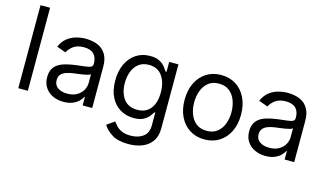

<svg xmlns="http://www.w3.org/2000/svg" viewBox="-103 -1068 2776 1625"><g transform="rotate(15 1285.5 -255.5)"><path d="M160.5 -727.3V0H76.7V-727.3Z M474.4 12.8Q422.6 12.8 380.3 -6.9Q338.1 -26.6 313.2 -64.1Q288.4 -101.6 288.4 -154.8Q288.4 -201.7 306.8 -231Q325.3 -260.3 356.2 -277Q387.1 -293.7 424.5 -302Q462 -310.4 500 -315.3Q549.7 -321.7 580.8 -325.1Q611.9 -328.5 626.2 -336.6Q640.6 -344.8 640.6 -365.1V-367.9Q640.6 -420.5 612 -449.6Q583.5 -478.7 525.6 -478.7Q465.6 -478.7 431.5 -452.4Q397.4 -426.1 383.5 -396.3L304 -424.7Q325.3 -474.4 361 -502.3Q396.7 -530.2 439.1 -541.4Q481.5 -552.6 522.7 -552.6Q549 -552.6 583.3 -546.3Q617.5 -540.1 649.7 -521Q681.8 -501.8 703.1 -463.1Q724.4 -424.4 724.4 -359.4V0H640.6V-73.9H636.4Q627.8 -56.1 608 -35.9Q588.1 -15.6 555 -1.4Q522 12.8 474.4 12.8ZM487.2 -62.5Q536.9 -62.5 571.2 -82Q605.5 -101.6 623 -132.5Q640.6 -163.4 640.6 -197.4V-274.1Q635.3 -267.8 617.4 -262.6Q599.4 -257.5 576.2 -253.7Q552.9 -250 531.1 -247.3Q509.2 -244.7 495.7 -242.9Q463.1 -238.6 434.8 -229.2Q406.6 -219.8 389.4 -201.2Q372.2 -182.5 372.2 -150.6Q372.2 -106.9 404.7 -84.7Q437.1 -62.5 487.2 -62.5Z M1098 215.9Q1006.7 215.9 953.7 182.7Q900.6 149.5 875 106.5L941.8 59.7Q953.1 74.6 970.5 93.9Q987.9 113.3 1018.3 127.7Q1048.7 142 1098 142Q1164.1 142 1207 110.1Q1250 78.1 1250 9.9V-100.9H1242.9Q1233.7 -85.9 1216.8 -64.1Q1199.9 -42.3 1168.5 -25.4Q1137.1 -8.5 1083.8 -8.5Q1017.8 -8.5 965.4 -39.8Q913 -71 882.6 -130.7Q852.3 -190.3 852.3 -275.6Q852.3 -359.4 881.7 -421.7Q911.2 -484 963.8 -518.3Q1016.3 -552.6 1085.2 -552.6Q1138.5 -552.6 1169.9 -535Q1201.3 -517.4 1218.2 -495.2Q1235.1 -473 1244.3 -458.8H1252.8V-545.5H1333.8V15.6Q1333.8 85.9 1302 130.1Q1270.2 174.4 1216.8 195.1Q1163.4 215.9 1098 215.9ZM1095.2 -83.8Q1170.8 -83.8 1211.1 -135.1Q1251.4 -186.4 1251.4 -277Q1251.4 -365.4 1211.6 -421.3Q1171.9 -477.3 1095.2 -477.3Q1041.9 -477.3 1006.6 -450.3Q971.2 -423.3 953.7 -377.8Q936.1 -332.4 936.1 -277Q936.1 -191.8 976.2 -137.8Q1016.3 -83.8 1095.2 -83.8Z M1708.8 11.4Q1634.9 11.4 1579.4 -23.8Q1523.8 -58.9 1492.7 -122.2Q1461.6 -185.4 1461.6 -269.9Q1461.6 -355.1 1492.7 -418.7Q1523.8 -482.2 1579.4 -517.4Q1634.9 -552.6 1708.8 -552.6Q1782.7 -552.6 1838.2 -517.4Q1893.8 -482.2 1924.9 -418.7Q1956 -355.1 1956 -269.9Q1956 -185.4 1924.9 -122.2Q1893.8 -58.9 1838.2 -23.8Q1782.7 11.4 1708.8 11.4ZM1708.8 -63.9Q1764.9 -63.9 1801.1 -92.7Q1837.4 -121.4 1854.8 -168.3Q1872.2 -215.2 1872.2 -269.9Q1872.2 -324.6 1854.8 -371.8Q1837.4 -419 1801.1 -448.2Q1764.9 -477.3 1708.8 -477.3Q1652.7 -477.3 1616.5 -448.2Q1580.3 -419 1562.9 -371.8Q1545.5 -324.6 1545.5 -269.9Q1545.5 -215.2 1562.9 -168.3Q1580.3 -121.4 1616.5 -92.7Q1652.7 -63.9 1708.8 -63.9Z M2244.3 12.8Q2192.5 12.8 2150.2 -6.9Q2108 -26.6 2083.1 -64.1Q2058.2 -101.6 2058.2 -154.8Q2058.2 -201.7 2076.7 -231Q2095.2 -260.3 2126.1 -277Q2157 -293.7 2194.4 -302Q2231.9 -310.4 2269.9 -315.3Q2319.6 -321.7 2350.7 -325.1Q2381.7 -328.5 2396.1 -336.6Q2410.5 -344.8 2410.5 -365.1V-367.9Q2410.5 -420.5 2381.9 -449.6Q2353.3 -478.7 2295.5 -478.7Q2235.4 -478.7 2201.3 -452.4Q2167.3 -426.1 2153.4 -396.3L2073.9 -424.7Q2095.2 -474.4 2130.9 -502.3Q2166.5 -530.2 2209 -541.4Q2251.4 -552.6 2292.6 -552.6Q2318.9 -552.6 2353.2 -546.3Q2387.4 -540.1 2419.6 -521Q2451.7 -501.8 2473 -463.1Q2494.3 -424.4 2494.3 -359.4V0H2410.5V-73.9H2406.2Q2397.7 -56.1 2377.8 -35.9Q2358 -15.6 2324.9 -1.4Q2291.9 12.8 2244.3 12.8ZM2257.1 -62.5Q2306.8 -62.5 2341.1 -82Q2375.4 -101.6 2392.9 -132.5Q2410.5 -163.4 2410.5 -197.4V-274.1Q2405.2 -267.8 2387.3 -262.6Q2369.3 -257.5 2346.1 -253.7Q2322.8 -250 2301 -247.3Q2279.1 -244.7 2265.6 -242.9Q2233 -238.6 2204.7 -229.2Q2176.5 -219.8 2159.3 -201.2Q2142 -182.5 2142 -150.6Q2142 -106.9 2174.5 -84.7Q2207 -62.5 2257.1 -62.5Z"/></g></svg>

Font: Inter UI
Style: Regular
Weight: 400
Designer: Rasmus Andersson
Foundry: rsms
Version: 3.2;8d6f07862